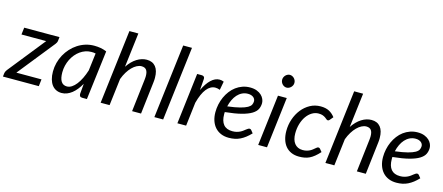

<svg xmlns="http://www.w3.org/2000/svg" viewBox="-50 -1286 4261 1845"><g transform="rotate(15 2080.5 -364.0)"><path d="M424 -468.5Q423 -459 418.5 -450.2Q414 -441.5 408.5 -434.5L116.5 -69.5H366.5L358.5 0H1.5L6 -37Q7 -43.5 11.2 -52.2Q15.5 -61 21.5 -69L315 -436.5H69L77.5 -506.5H428.5Z M837 0H791Q773.5 0 767.2 -9Q761 -18 761 -31L770 -133.5Q752 -101.5 731.2 -75.5Q710.5 -49.5 687.2 -31.2Q664 -13 638.5 -3Q613 7 585.5 7Q555.5 7 531 -4.8Q506.5 -16.5 489.2 -39.2Q472 -62 462.5 -95.2Q453 -128.5 453 -171.5Q453 -216.5 464.2 -259.2Q475.5 -302 496.2 -340Q517 -378 546 -409.8Q575 -441.5 610.8 -464.8Q646.5 -488 687.5 -500.8Q728.5 -513.5 773.5 -513.5Q806 -513.5 836.8 -508.2Q867.5 -503 897.5 -490ZM619 -67Q643.5 -67 667 -82.2Q690.5 -97.5 711.5 -124.5Q732.5 -151.5 750.8 -188.8Q769 -226 783 -270.5L804.5 -444.5Q793.5 -447 782.8 -447.8Q772 -448.5 761.5 -448.5Q731.5 -448.5 703.5 -438.8Q675.5 -429 651 -411.5Q626.5 -394 606.5 -369.8Q586.5 -345.5 572.2 -316.5Q558 -287.5 550 -254.8Q542 -222 542 -187.5Q542 -67 619 -67Z M973.5 0 1062.5 -736.5H1151.5L1110 -394.5Q1149.5 -453.5 1197.8 -483.8Q1246 -514 1296.5 -514Q1354 -514 1385 -476Q1416 -438 1416 -365.5Q1416 -355.5 1415.5 -344.8Q1415 -334 1413.5 -322.5L1375.5 0H1286.5L1324.5 -322.5Q1325.5 -332.5 1326.2 -341.8Q1327 -351 1327 -359.5Q1327 -400.5 1311.8 -420.5Q1296.5 -440.5 1263.5 -440.5Q1241 -440.5 1217.2 -428.2Q1193.5 -416 1171 -393.5Q1148.5 -371 1129 -339.2Q1109.5 -307.5 1095 -268.5L1062.5 0Z M1508 0 1597.5 -736.5H1685L1595.5 0Z M1737 0 1798 -507H1842.5Q1856.5 -507 1864.5 -500.5Q1872.5 -494 1872.5 -480.5Q1872.5 -478.5 1872.2 -474.8Q1872 -471 1871.8 -467Q1871.5 -463 1871.2 -460Q1871 -457 1871 -456.5L1864 -364.5Q1896.5 -434.5 1936.8 -472.5Q1977 -510.5 2021.5 -510.5Q2042.5 -510.5 2063.5 -501.5L2047.5 -416Q2024 -425.5 2002 -425.5Q1953.5 -425.5 1915.5 -378.2Q1877.5 -331 1852 -235L1824 0Z M2473 -398Q2473 -365 2459.5 -337.2Q2446 -309.5 2410 -287.2Q2374 -265 2311 -248.5Q2248 -232 2149 -222Q2148.5 -216.5 2148.5 -211V-200.5Q2148.5 -133.5 2177.8 -98.2Q2207 -63 2266 -63Q2290 -63 2308.8 -68Q2327.5 -73 2342.2 -80.2Q2357 -87.5 2368.2 -96.2Q2379.5 -105 2389 -112.2Q2398.5 -119.5 2406.5 -124.5Q2414.5 -129.5 2422.5 -129.5Q2431.5 -129.5 2439 -121L2461 -93.5Q2435.5 -67 2411.2 -48.2Q2387 -29.5 2361.5 -17Q2336 -4.5 2308.2 1.2Q2280.5 7 2248.5 7Q2205 7 2170.5 -7.5Q2136 -22 2112 -48.8Q2088 -75.5 2075 -113.5Q2062 -151.5 2062 -198.5Q2062 -237.5 2070.2 -276.2Q2078.5 -315 2094.2 -350Q2110 -385 2132.8 -415Q2155.5 -445 2184.8 -466.8Q2214 -488.5 2249.2 -501Q2284.5 -513.5 2325 -513.5Q2363.5 -513.5 2391.5 -502.5Q2419.5 -491.5 2437.5 -474.5Q2455.5 -457.5 2464.2 -437Q2473 -416.5 2473 -398ZM2320 -449.5Q2288.5 -449.5 2262 -436.5Q2235.5 -423.5 2215 -400.8Q2194.5 -378 2180 -347.2Q2165.5 -316.5 2157.5 -281Q2234.5 -290.5 2281 -302.8Q2327.5 -315 2352.5 -329.2Q2377.5 -343.5 2385.5 -360Q2393.5 -376.5 2393.5 -394.5Q2393.5 -403.5 2389.5 -413.2Q2385.5 -423 2376.8 -431Q2368 -439 2354 -444.2Q2340 -449.5 2320 -449.5Z M2689.5 -506.5 2628.5 0H2541L2602 -506.5ZM2723 -665.5Q2723 -652.5 2717.8 -641.2Q2712.5 -630 2703.8 -621.2Q2695 -612.5 2684 -607.5Q2673 -602.5 2661 -602.5Q2649.5 -602.5 2638.5 -607.5Q2627.5 -612.5 2619.2 -621.2Q2611 -630 2606 -641.2Q2601 -652.5 2601 -665.5Q2601 -678.5 2606 -690Q2611 -701.5 2619.5 -710.2Q2628 -719 2639 -724.2Q2650 -729.5 2661.5 -729.5Q2673.5 -729.5 2684.5 -724.5Q2695.5 -719.5 2704.2 -710.8Q2713 -702 2718 -690.2Q2723 -678.5 2723 -665.5Z M3146.5 -91Q3120.5 -62.5 3097.2 -43.5Q3074 -24.5 3050.5 -13.2Q3027 -2 3001.8 2.5Q2976.5 7 2947.5 7Q2903.5 7 2869.8 -8Q2836 -23 2813.2 -50.2Q2790.5 -77.5 2778.8 -115.8Q2767 -154 2767 -200Q2767 -261.5 2786.2 -318Q2805.5 -374.5 2840 -418Q2874.5 -461.5 2922 -487.5Q2969.5 -513.5 3026.5 -513.5Q3076.5 -513.5 3110.5 -495.8Q3144.5 -478 3170 -444L3142 -410.5Q3139 -406.5 3134.5 -404Q3130 -401.5 3124.5 -401.5Q3117.5 -401.5 3110.8 -407.8Q3104 -414 3093.2 -421.8Q3082.5 -429.5 3066.2 -435.8Q3050 -442 3024.5 -442Q2990 -442 2959.2 -423.2Q2928.5 -404.5 2905.5 -372Q2882.5 -339.5 2869.2 -295Q2856 -250.5 2856 -199.5Q2856 -168.5 2863 -143.2Q2870 -118 2884 -100.2Q2898 -82.5 2918.2 -72.8Q2938.5 -63 2965.5 -63Q2988 -63 3005.5 -67.8Q3023 -72.5 3036.5 -79.5Q3050 -86.5 3060.2 -94.8Q3070.5 -103 3078.8 -110Q3087 -117 3093.8 -121.8Q3100.5 -126.5 3107.5 -126.5Q3117.5 -126.5 3124.5 -118L3146.5 -91Z M3209.5 0 3298.5 -736.5H3387.5L3346 -394.5Q3385.5 -453.5 3433.8 -483.8Q3482 -514 3532.5 -514Q3590 -514 3621 -476Q3652 -438 3652 -365.5Q3652 -355.5 3651.5 -344.8Q3651 -334 3649.5 -322.5L3611.5 0H3522.5L3560.5 -322.5Q3561.5 -332.5 3562.2 -341.8Q3563 -351 3563 -359.5Q3563 -400.5 3547.8 -420.5Q3532.5 -440.5 3499.5 -440.5Q3477 -440.5 3453.2 -428.2Q3429.5 -416 3407 -393.5Q3384.5 -371 3365 -339.2Q3345.5 -307.5 3331 -268.5L3298.5 0Z M4140.5 -398Q4140.5 -365 4127 -337.2Q4113.5 -309.5 4077.5 -287.2Q4041.5 -265 3978.5 -248.5Q3915.5 -232 3816.5 -222Q3816 -216.5 3816 -211V-200.5Q3816 -133.5 3845.2 -98.2Q3874.5 -63 3933.5 -63Q3957.5 -63 3976.2 -68Q3995 -73 4009.8 -80.2Q4024.5 -87.5 4035.8 -96.2Q4047 -105 4056.5 -112.2Q4066 -119.5 4074 -124.5Q4082 -129.5 4090 -129.5Q4099 -129.5 4106.5 -121L4128.5 -93.5Q4103 -67 4078.8 -48.2Q4054.5 -29.5 4029 -17Q4003.5 -4.5 3975.8 1.2Q3948 7 3916 7Q3872.5 7 3838 -7.5Q3803.5 -22 3779.5 -48.8Q3755.5 -75.5 3742.5 -113.5Q3729.5 -151.5 3729.5 -198.5Q3729.5 -237.5 3737.8 -276.2Q3746 -315 3761.8 -350Q3777.5 -385 3800.2 -415Q3823 -445 3852.2 -466.8Q3881.5 -488.5 3916.8 -501Q3952 -513.5 3992.5 -513.5Q4031 -513.5 4059 -502.5Q4087 -491.5 4105 -474.5Q4123 -457.5 4131.8 -437Q4140.5 -416.5 4140.5 -398ZM3987.5 -449.5Q3956 -449.5 3929.5 -436.5Q3903 -423.5 3882.5 -400.8Q3862 -378 3847.5 -347.2Q3833 -316.5 3825 -281Q3902 -290.5 3948.5 -302.8Q3995 -315 4020 -329.2Q4045 -343.5 4053 -360Q4061 -376.5 4061 -394.5Q4061 -403.5 4057 -413.2Q4053 -423 4044.2 -431Q4035.5 -439 4021.5 -444.2Q4007.5 -449.5 3987.5 -449.5Z"/></g></svg>

Font: Lato TR
Style: Italic
Weight: 400
Italic angle: -12°
Designer: Lukasz Dziedzic
Foundry: tyPoland Lukasz Dziedzic
Version: Version 1.104 2013